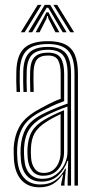

<svg xmlns="http://www.w3.org/2000/svg" viewBox="-20 -780 398 807"><path d="M293.1 0V-469.6Q293.1 -536.7 267.3 -565.8Q241.6 -594.9 182.1 -594.9Q120.8 -594.9 93.1 -568.8Q65.5 -542.6 63.2 -482Q62.5 -462 62.8 -438.9Q63 -415.8 64.1 -393.5H49.7Q48.6 -416.6 48.3 -438.9Q47.9 -461.3 48.7 -482.5Q51.1 -549.3 82.2 -578.1Q113.3 -607 182.1 -607Q227 -607 254.6 -593.1Q282.2 -579.2 294.9 -548.9Q307.6 -518.7 307.6 -469.6V0ZM158.1 -28.4Q191.3 -28.4 214.8 -45.9Q238.3 -63.3 251 -89.5Q263.6 -115.6 263.6 -141.2V-332.2Q241.1 -324.5 213.9 -312.9Q186.7 -301.3 162.4 -288.3Q121.6 -265.9 102.3 -235Q83 -204.2 80.8 -154.2Q80.4 -143.1 80.9 -133.1Q81.4 -123.2 82.1 -112.4Q84.8 -70.8 104.9 -49.6Q125 -28.4 158.1 -28.4ZM161.1 -41.3Q131.9 -41.3 115.8 -61.3Q99.7 -81.3 96.5 -113.3Q95.6 -125.1 95.3 -135.2Q95 -145.4 95.3 -153.2Q97.4 -199.2 114.3 -227.7Q131.1 -256.2 167.4 -277.3Q184.8 -287.4 206.5 -298Q228.2 -308.5 249.2 -316.7V-139.9Q249.2 -115.5 239.7 -92.8Q230.3 -70.2 210.8 -55.7Q191.4 -41.3 161.1 -41.3ZM163 -53.1Q187.8 -53.1 203.6 -65.6Q219.4 -78.1 227 -97.7Q234.7 -117.3 234.7 -138.9V-300.4Q218 -292.7 202.7 -284.4Q187.5 -276.1 172.5 -266.2Q140.5 -245.7 125.8 -220.6Q111.1 -195.5 109.8 -153.2Q109.6 -144.3 109.8 -134.7Q110 -125 110.8 -114.8Q113 -88.5 126.1 -70.8Q139.1 -53.1 163 -53.1ZM145.8 7.3Q97.5 7.3 70 -23.2Q42.5 -53.7 38.6 -109Q37.7 -123.4 37.5 -136.8Q37.3 -150.2 37.6 -159.2Q40.9 -212.9 64.4 -252Q87.9 -291.1 146.1 -321.9Q163.4 -331.4 177.5 -338.9Q191.6 -346.3 205.5 -352.7Q219.3 -359 235.1 -364.7V-469.6Q235.1 -506.7 224.3 -526.7Q213.5 -546.6 182.1 -546.6Q149.5 -546.6 136 -530.5Q122.4 -514.3 121.1 -479.6Q120.7 -464.4 120.7 -443Q120.8 -421.5 121.7 -393.5H107.3Q106.3 -422.9 106.3 -443.3Q106.2 -463.8 106.7 -480.6Q108.1 -522.9 126 -540.8Q143.8 -558.7 182.1 -558.7Q221 -558.7 235.3 -536.2Q249.6 -513.7 249.6 -469.6V-354.9Q222.1 -345.2 197.9 -333.9Q173.8 -322.5 151.1 -310.5Q97.2 -282.3 76.2 -245.4Q55.1 -208.6 52.1 -158.1Q51.6 -146.3 51.9 -134.9Q52.2 -123.6 53.1 -110.1Q56.6 -59 81.7 -31.8Q106.7 -4.6 149.7 -4.6Q187.5 -4.6 213.6 -23.3Q239.7 -41.9 253.9 -71.2H257.1L251.2 -12.6V0H236.6L236.5 -4.4L245.2 -45.8H242.4Q226.1 -20.5 202.4 -6.6Q178.7 7.3 145.8 7.3ZM264.3 0.1V-35L266.8 -104.2H263.6Q251.3 -67.1 223.8 -41.8Q196.3 -16.6 153.4 -16.6Q115.8 -16.7 93.3 -40.9Q70.7 -65.1 67.6 -111.1Q66.7 -124.6 66.4 -135.5Q66.1 -146.3 66.6 -156.8Q69.2 -204.5 88.3 -239Q107.4 -273.6 156.8 -299.4Q174.8 -308.7 194.2 -317.2Q213.5 -325.7 231.7 -332.8Q249.8 -340 264.1 -344.5V-469.6Q264.1 -523.8 245.2 -547.3Q226.3 -570.8 182.1 -570.8Q135.8 -570.8 114.8 -550Q93.8 -529.2 92.2 -481Q91.5 -461.1 91.7 -438.2Q92 -415.2 92.8 -393.5H78.6Q77.5 -415.9 77.3 -439.2Q77 -462.4 77.7 -481.5Q79.6 -535.9 103.9 -559.4Q128.2 -582.9 182.1 -582.9Q233.9 -582.9 256.2 -556.6Q278.6 -530.3 278.6 -469.6V0.1ZM67.5 -644.4 138.6 -759.6H154.3L83.6 -644.4ZM98.8 -644.4 168 -759.6H190.9L260.1 -644.4H243.6L194.6 -728L182.5 -747.6H176.4L164.3 -727.9L115.3 -644.4ZM129.8 -644.4 166.3 -710.9 174.8 -728.3H184.1L192.5 -710.9L229.5 -644.4H213L183.6 -701.6L180.9 -712.8H178L175.4 -701.6L146.3 -644.4ZM275.4 -644.4 204.6 -759.6H220.3L291.5 -644.4Z"/></svg>

Font: Big Shoulders Inline Thin
Style: Regular
Weight: 100
Designer: Patric King
Foundry: XO Type Co
Version: Version 2.002